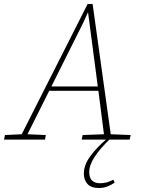

<svg xmlns="http://www.w3.org/2000/svg" viewBox="-41 -701 720 964"><path d="M-21 0 -16 -23 68 -27 399 -681H424L515 -27L615 -23L610 0H369L374 -23L481 -27L453 -245H206L97 -27L189 -23L185 0ZM375 -583 217 -267H450L401 -640ZM456 243Q417 243 398.5 223Q380 203 380 171Q380 127 412.5 83Q445 39 491 0V-5H513Q462 44 434.5 86Q407 128 407 163Q407 219 462 219Q497 219 528 201L535 216Q517 228 497.5 235.5Q478 243 456 243Z"/></svg>

Font: Source Serif 4 SmText ExtraLight
Style: Italic
Weight: 200
Italic angle: -12°
Designer: Frank Grießhammer
Foundry: Adobe
Version: Version 4.005;hotconv 1.1.0;makeotfexe 2.6.0